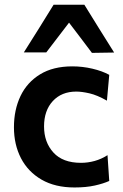

<svg xmlns="http://www.w3.org/2000/svg" viewBox="-20 -796 528 826"><path d="M300.5 10.5Q217 10.5 158.8 -23.2Q100.5 -57 70.2 -115.5Q40 -174 40 -248.5Q40 -323.5 68.2 -382.8Q96.5 -442 152.5 -476.2Q208.5 -510.5 291 -510.5Q335 -510.5 377.5 -500.5Q420 -490.5 450 -474L440 -363Q397.5 -387 364.8 -394.5Q332 -402 308 -402Q245 -402 207.2 -361.2Q169.5 -320.5 169.5 -252Q169.5 -184 209.8 -139.8Q250 -95.5 328.5 -95.5Q358 -95.5 387 -103.5Q416 -111.5 442.5 -128.5L450 -17.5Q424.5 -6 387.5 2.2Q350.5 10.5 300.5 10.5ZM375.5 -568.5Q351 -601 326.5 -633.5Q302 -666 277 -698.5Q252 -666 228 -634.5Q203.5 -602.5 179 -570.5H82.5Q114.5 -621 146.5 -672.2Q178.5 -723.5 210.5 -775.5H343Q375 -723.5 407 -672.2Q439 -621 471 -570Z"/></svg>

Font: Heraclito SemiBold
Style: Regular
Weight: 600
Designer: Kostas Bartsokas (font) & Cristiano Sobral (main changes)
Foundry: Kostas Bartsokas (font) & Cristiano Sobral (main changes)
Version: Version 1.00;July 8, 2020;FontCreator 13.0.0.2655 64-bit